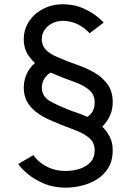

<svg xmlns="http://www.w3.org/2000/svg" viewBox="-20 -753 606 884"><path d="M282 111Q226 111 181 91.5Q136 72 106 46.5Q76 21 64 2L134 -39Q143 -24 163 -7Q183 10 213 22Q243 34 282 34Q317 34 347.5 24Q378 14 397 -7Q416 -28 416 -61Q416 -96 391.5 -117Q367 -138 332 -151.5Q297 -165 263 -178Q238 -188 209.5 -200.5Q181 -213 155 -231Q129 -249 111 -274.5Q93 -300 90 -336Q87 -374 100.5 -407Q114 -440 141 -463Q121 -481 107 -504Q93 -527 90 -557Q86 -609 110.5 -649.5Q135 -690 180.5 -713Q226 -736 282 -733Q323 -731 355 -718Q387 -705 409.5 -689.5Q432 -674 444.5 -662Q457 -650 457 -649L393 -600Q391 -602 377 -615Q363 -628 338 -641Q313 -654 278 -657Q230 -659 199.5 -631.5Q169 -604 173 -563Q176 -538 193.5 -521.5Q211 -505 238 -493Q265 -481 293 -470Q317 -461 351.5 -448.5Q386 -436 420 -415.5Q454 -395 476.5 -363Q499 -331 499 -282Q499 -247 485.5 -219Q472 -191 451 -170Q471 -150 485 -123.5Q499 -97 499 -61Q499 -14 479.5 18.5Q460 51 428 71.5Q396 92 357.5 101.5Q319 111 282 111ZM382 -215Q398 -225 407 -241.5Q416 -258 416 -282Q416 -317 391.5 -338Q367 -359 332 -372Q297 -385 263 -398Q251 -403 238 -408.5Q225 -414 213 -419Q193 -407 182 -387Q171 -367 173 -342Q177 -306 211 -287Q245 -268 293 -249Q310 -242 334 -234Q358 -226 382 -215Z"/></svg>

Font: Lil Grotesk Medium
Style: Regular
Weight: 500
Designer: Bastien Sozeau
Foundry: NBR — Bastien Sozeau
Version: Version 3.003; ttfautohint (v1.8.4.7-5d5b);gftools[0.9.33]